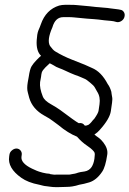

<svg xmlns="http://www.w3.org/2000/svg" viewBox="-20 -607 536 795"><path d="M48 8C41 8 35 11 29 16C23 21 20 27 19 34L18 41C13 73 30 102 68 129C86 142 111 152 143 158C148 159 154 161 159 162C164 163 168 164 172 164L187 166C193 167 203 168 215 168C227 168 239 167 251 167C263 167 273 166 279 165C285 164 290 163 294 162C298 161 303 159 308 158C313 157 320 156 328 154C336 152 344 150 350 148C369 142 387 128 403 104C412 91 419 68 424 34C427 17 421 0 408 -17C401 -26 395 -32 388 -37C381 -42 375 -46 371 -50C379 -55 387 -62 393 -69C421 -100 436 -126 439 -147L444 -182C445 -191 446 -199 444 -207C442 -215 442 -222 441 -227C437 -241 432 -251 426 -259C408 -293 387 -315 360 -326C353 -329 343 -334 331 -339C319 -344 301 -351 278 -360C255 -369 232 -380 209 -394C202 -398 195 -406 187 -417C178 -432 181 -458 197 -494C205 -522 220 -536 242 -536H263C271 -536 278 -536 286 -535L338 -530C364 -528 381 -527 388 -526C395 -525 403 -524 412 -523C434 -521 450 -520 458 -517C466 -514 474 -515 481 -519C488 -523 493 -529 495 -536C497 -543 497 -549 494 -555C491 -561 486 -565 481 -566C476 -567 468 -569 456 -570C444 -571 434 -573 425 -574C416 -575 409 -575 402 -576C395 -577 388 -577 378 -578C368 -579 360 -580 351 -581L297 -586C288 -587 280 -587 271 -587H248C241 -587 233 -586 225 -584C189 -573 163 -547 149 -506C147 -499 143 -491 139 -481C135 -471 133 -457 132 -441C130 -411 136 -389 150 -376C147 -374 141 -368 132 -359C123 -350 116 -341 111 -333C106 -325 102 -310 99 -289L95 -267C92 -249 92 -235 95 -225C98 -215 100 -207 101 -202C110 -171 131 -146 164 -128C179 -120 190 -113 199 -106C207 -100 215 -94 222 -89C248 -67 274 -51 299 -41C311 -27 325 -14 343 -2C361 10 369 20 371 24C373 28 373 36 371 50C369 64 365 76 359 85C353 94 343 101 330 103C317 105 308 106 303 108C298 110 294 111 290 112C286 113 282 113 278 114C274 115 269 116 266 116H231H212C208 116 205 117 202 116L188 114C187 113 185 112 181 112C177 112 169 111 157 108C145 105 137 102 132 100C127 98 121 95 112 91C81 76 66 59 69 41L70 34C71 27 69 21 65 16C61 11 55 8 48 8ZM306 -97C295 -103 270 -121 230 -151C219 -159 206 -167 190 -176C174 -185 162 -195 157 -208C148 -231 144 -250 146 -267L150 -289C151 -295 151 -301 153 -307C155 -313 160 -320 168 -328C176 -336 183 -342 186 -345C191 -342 197 -340 203 -336C209 -332 216 -328 225 -325C234 -322 242 -318 251 -314C266 -307 279 -301 290 -297C301 -293 310 -290 316 -287C322 -284 327 -282 332 -280C337 -278 343 -273 353 -265C363 -257 370 -250 373 -244C376 -238 379 -233 382 -228C392 -213 395 -195 392 -175L388 -148C387 -142 382 -132 371 -116C365 -110 361 -105 358 -101C355 -97 350 -93 346 -90C344 -89 342 -89 340 -88C338 -87 337 -87 335 -87H331C325 -96 317 -99 306 -97Z"/></svg>

Font: AppleStorm
Style: Ita
Weight: 400
Foundry: Cannot Into Space Fonts
Version: Version 1.01